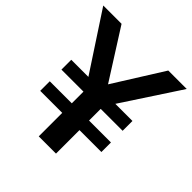

<svg xmlns="http://www.w3.org/2000/svg" viewBox="-208 -859 999 999"><g transform="rotate(45 292.0 -359.5)"><path d="M229.5 0V-172.9H67.4V-243.2H229.5V-329.1H67.4V-401.4H193.4L-14.6 -718.8H120.1L293 -446.3L463.9 -718.8H599.6L391.6 -401.4H517.6V-329.1H356.4V-243.2H517.6V-172.9H356.4V0Z"/></g></svg>

Font: Min Sans SemiBold
Style: Regular
Weight: 600
Designer: Jinseong-Kim, NotoSansCJK, Nunito
Foundry: Jinseong-Kim
Version: Version 1.400;Glyphs 3.1.2 (3151)